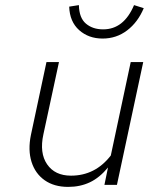

<svg xmlns="http://www.w3.org/2000/svg" viewBox="-20 -724 640 752"><path d="M247 8Q192 8 155 -18Q118 -44 103.5 -90Q89 -136 101 -195L162 -481H211L150 -198Q134 -125 164.5 -80.5Q195 -36 258 -36Q353 -36 414 -115L492 -481H541L438 0H389L403 -68Q370 -28 332 -10Q294 8 247 8ZM382 -573Q327 -573 290 -606Q253 -639 251 -698L289 -704Q290 -654 316.5 -631.5Q343 -609 384 -609Q465 -609 505 -704L543 -692Q520 -637 478 -605Q436 -573 382 -573Z"/></svg>

Font: Red Hat Mono
Style: Italic
Weight: 300
Italic angle: -12°
Monospace: yes
Designer: Pentagram, MCKL
Foundry: Pentagram, MCKL
Version: Version 1.023